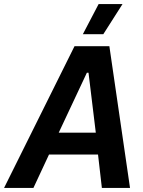

<svg xmlns="http://www.w3.org/2000/svg" viewBox="-67 -928 705 948"><path d="M-47 0H98L175 -165H417L436 0H575L473 -700H301ZM538 -908H420L342 -759H443ZM223 -273 362 -569H370L406 -273Z"/></svg>

Font: Fixel Text 20240404 SemiBold
Style: Italic
Weight: 600
Width: 4
Italic angle: -10°
Designer: AlfaBravo + MacPaw
Foundry: Kyrylo Tkachov, Marchela Mozhyna, Serhii Makarenko, Maria Weinstein, Zakhar Kryvoshyya
Version: Version 1.211;Glyphs 3.2 (3225)